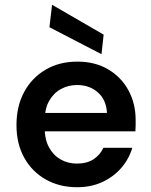

<svg xmlns="http://www.w3.org/2000/svg" viewBox="-20 -772 632 804"><path d="M303 12Q229 12 171.5 -20.5Q114 -53 81.5 -111.5Q49 -170 49 -248Q49 -327 81 -386.5Q113 -446 170.5 -480Q228 -514 304 -514Q378 -514 433 -481.5Q488 -449 518 -393.5Q548 -338 548 -270Q548 -260 548 -248Q548 -236 547 -222H136V-299H428Q425 -354 390 -385Q355 -416 303 -416Q266 -416 235 -399Q204 -382 185.5 -349Q167 -316 167 -265V-236Q167 -189 185 -155.5Q203 -122 233.5 -104.5Q264 -87 302 -87Q344 -87 371.5 -105Q399 -123 413 -153H534Q520 -106 488 -69Q456 -32 409 -10Q362 12 303 12ZM405 -545 187 -658 198 -752 414 -627Z"/></svg>

Font: DM Sans 16pt SemiBold
Style: Regular
Weight: 600
Version: Version 4.004;gftools[0.9.30]